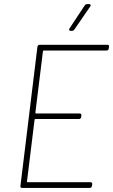

<svg xmlns="http://www.w3.org/2000/svg" viewBox="-20 -919 553 939"><path d="M502 -672H194Q190 -672 190 -668L153 -368Q153 -364 156 -364H370Q374 -364 376.5 -361Q379 -358 378 -354L377 -347Q377 -343 374 -340Q371 -337 366 -337H153Q149 -337 149 -333L112 -32Q111 -31 112 -29.5Q113 -28 115 -28H422Q427 -28 429.5 -25Q432 -22 431 -18L430 -10Q428 0 419 0H88Q78 0 80 -10L163 -690Q165 -700 174 -700H505Q515 -700 513 -690L512 -682Q512 -678 509 -675Q506 -672 502 -672ZM320 -780 394 -892Q399 -899 407 -899H415Q421 -899 423 -895.5Q425 -892 421 -887L344 -775Q339 -768 332 -768H326Q320 -768 318.5 -771.5Q317 -775 320 -780Z"/></svg>

Font: Barlow Semi Condensed Thin
Style: Italic
Weight: 250
Width: 4
Italic angle: -7°
Designer: Jeremy Tribby
Foundry: Tribby Type
Version: Version 1.408